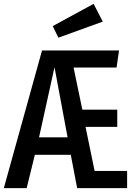

<svg xmlns="http://www.w3.org/2000/svg" viewBox="-32 -967 674 987"><path d="M331.8 -171.3H147.2L105.1 0H-12.3L184.1 -707.7H580L567.2 -620H346.2L391.3 -403.1H570.8V-314.9H407.7L454.4 -88.2H621.5V0H364.6ZM168.7 -261H315.4L248.2 -621.5ZM449.2 -947.2 496.4 -855.9 268.2 -773.3 239 -832.8Z"/></svg>

Font: Fira Code Medium
Style: Regular
Weight: 500
Designer: Carrois Corporate, Edenspiekermann AG, Nikita Prokopov
Foundry: Carrois Corporate, Edenspiekermann AG, Nikita Prokopov
Version: Version 6.002